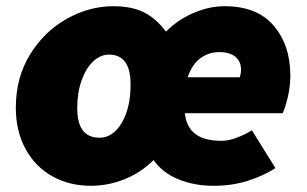

<svg xmlns="http://www.w3.org/2000/svg" viewBox="-20 -586 990 619"><path d="M31 -239Q31 -336 77 -410.5Q123 -485 195.5 -525.5Q268 -566 345 -566Q405 -566 444.5 -546Q484 -526 515 -484Q554 -523 604.5 -544.5Q655 -566 704 -566Q809 -566 862.5 -503Q916 -440 916 -343Q916 -307 907.5 -271.5Q899 -236 891 -221H576Q581 -175 610.5 -153.5Q640 -132 694 -132Q717 -132 744.5 -142.5Q772 -153 792 -166L868 -44Q829 -19 778.5 -3Q728 13 669 13Q606 13 555 -8Q504 -29 475 -70Q434 -29 381 -8Q328 13 273 13Q204 13 149 -17.5Q94 -48 62.5 -105.5Q31 -163 31 -239ZM401 -314Q401 -410 331 -410Q304 -410 280.5 -388Q257 -366 243 -326.5Q229 -287 229 -237Q229 -142 301 -142Q344 -142 372.5 -190Q401 -238 401 -314ZM757 -362Q757 -387 739.5 -402.5Q722 -418 686 -418Q654 -418 627 -399Q600 -380 585 -337H753Q757 -349 757 -362Z"/></svg>

Font: Nebula Sans Black
Style: Regular
Weight: 900
Italic angle: -9°
Designer: Paul D. Hunt for Adobe (as Source Sans)
Foundry: Nebula Entertainment & Broadcasting LLC
Version: Version 1.010